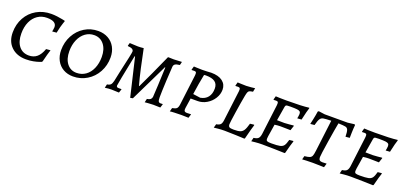

<svg xmlns="http://www.w3.org/2000/svg" viewBox="7 -1210 4036 1926"><g transform="rotate(20 2025.5 -246.5)"><path d="M30 -200Q30 -288 69 -358Q108 -428 177 -467.5Q246 -507 333 -507Q362 -507 394.5 -503Q427 -499 450 -494Q473 -489 479 -488L482 -482Q480 -477 474 -460Q468 -443 459.5 -412Q451 -381 445 -348L399 -344Q400 -349 403 -366Q406 -383 406 -392Q406 -455 305 -455Q249 -455 206 -426Q163 -397 139 -344Q115 -291 115 -220Q115 -135 153.5 -86Q192 -37 260 -37Q311 -37 345.5 -66Q380 -95 402 -157L448 -161Q444 -149 432 -107.5Q420 -66 412 -30L406 -22Q401 -20 380 -12.5Q359 -5 323.5 2Q288 9 246 9Q148 9 89 -47.5Q30 -104 30 -200Z M547 -200Q547 -285 585 -355.5Q623 -426 688.5 -466.5Q754 -507 834 -507Q894 -507 940.5 -481Q987 -455 1013 -407.5Q1039 -360 1039 -298Q1039 -213 1000.5 -142.5Q962 -72 895 -31.5Q828 9 748 9Q689 9 643.5 -17Q598 -43 572.5 -90.5Q547 -138 547 -200ZM954 -273Q954 -355 914.5 -404.5Q875 -454 810 -454Q758 -454 716.5 -424Q675 -394 651.5 -340Q628 -286 628 -218Q628 -135 666.5 -86Q705 -37 769 -37Q823 -37 865 -66.5Q907 -96 930.5 -150Q954 -204 954 -273Z M1266 -393H1261Q1196 -73 1196 -57Q1196 -38 1218 -38H1249Q1249 -38 1251 -36L1238 3Q1169 0 1158 0Q1126 0 1088 6L1097 -33Q1122 -36 1134.5 -48.5Q1147 -61 1154 -92L1177 -201Q1225 -410 1225 -430Q1225 -446 1210 -455Q1195 -464 1163 -466L1161 -470L1170 -501Q1226 -497 1259 -497Q1287 -497 1319 -501Q1338 -404 1361.5 -299.5Q1385 -195 1404 -128H1408Q1472 -259 1579 -499Q1584 -500 1591 -499.5Q1598 -499 1605 -499Q1617 -498 1640 -498Q1671 -498 1725 -502L1726 -499L1718 -466Q1684 -462 1669.5 -453Q1655 -444 1653 -424Q1650 -393 1644 -270.5Q1638 -148 1638 -93Q1638 -60 1644.5 -49Q1651 -38 1668 -38L1690 -39L1691 -36L1679 2Q1637 0 1604 0Q1578 0 1547 3Q1516 6 1514 6L1523 -33Q1547 -36 1559 -45.5Q1571 -55 1574 -72Q1577 -110 1581 -198.5Q1585 -287 1589 -393H1584Q1581 -386 1577 -378Q1573 -370 1568 -359Q1474 -169 1389 9L1362 14Q1330 -123 1266 -393Z M1944 -497Q1969 -497 1998.5 -498.5Q2028 -500 2040 -501Q2119 -501 2162 -468Q2205 -435 2205 -379Q2205 -330 2177.5 -285.5Q2150 -241 2104.5 -214Q2059 -187 2009 -187H1934L1918 -80Q1917 -74 1917 -65Q1917 -50 1924.5 -44Q1932 -38 1949 -38Q1962 -38 1974.5 -39Q1987 -40 1991 -40L1992 -37L1980 2Q1971 2 1948.5 1Q1926 0 1903 0Q1871 0 1827 2Q1783 4 1782 6L1792 -33Q1827 -39 1839.5 -51.5Q1852 -64 1856 -97L1896 -418Q1897 -425 1897 -436Q1897 -450 1892 -455Q1887 -460 1873 -460L1847 -459L1844 -463L1855 -500Q1858 -500 1889 -498.5Q1920 -497 1944 -497ZM2128 -363Q2128 -411 2096.5 -434Q2065 -457 1999 -457Q1984 -457 1981.5 -455.5Q1979 -454 1978 -445Q1960 -360 1943 -238L2021 -227Q2073 -236 2100.5 -271Q2128 -306 2128 -363Z M2252 8 2263 -32Q2294 -37 2307 -50.5Q2320 -64 2324 -98L2364 -419Q2365 -425 2365 -436Q2365 -450 2359.5 -455Q2354 -460 2340 -460L2314 -459L2312 -463L2322 -500Q2327 -500 2359.5 -498.5Q2392 -497 2415 -497Q2436 -497 2466.5 -500.5Q2497 -504 2507 -505L2499 -465Q2473 -461 2463 -456.5Q2453 -452 2447.5 -439.5Q2442 -427 2436 -396Q2423 -328 2405.5 -212.5Q2388 -97 2388 -78Q2388 -56 2399.5 -48.5Q2411 -41 2446 -41Q2492 -41 2515 -49Q2538 -57 2552 -79.5Q2566 -102 2580 -153L2623 -158Q2623 -155 2625 -153Q2621 -140 2608 -94.5Q2595 -49 2583 2L2578 7Q2556 6 2485.5 3Q2415 0 2366 0Q2327 0 2294 3.5Q2261 7 2252 8Z M2848 -41Q2911 -41 2939 -47Q2967 -53 2980.5 -71.5Q2994 -90 3006 -135L3048 -139L3050 -134Q3046 -123 3034 -82.5Q3022 -42 3012 0L3007 5Q2981 4 2899.5 2Q2818 0 2768 0Q2729 0 2695 3.5Q2661 7 2652 8L2662 -32Q2697 -36 2711 -50Q2725 -64 2730 -98L2770 -418Q2771 -425 2771 -437Q2771 -450 2766 -455Q2761 -460 2747 -460L2721 -459L2719 -463L2729 -500Q2740 -499 2773.5 -498Q2807 -497 2846 -497Q3010 -497 3084 -507L3086 -502Q3082 -491 3071.5 -452.5Q3061 -414 3052 -369L3007 -366Q3008 -371 3011 -386.5Q3014 -402 3014 -414Q3014 -432 3005 -440Q2996 -448 2974 -450.5Q2952 -453 2903 -453Q2877 -453 2867 -451.5Q2857 -450 2853 -444Q2849 -438 2847 -424L2823 -279L2902 -278Q2919 -278 2953 -281.5Q2987 -285 2998 -286L3001 -282L2984 -231Q2973 -231 2942 -232Q2911 -233 2876 -233Q2848 -233 2815 -228L2802 -145Q2792 -88 2792 -71Q2792 -52 2803 -46.5Q2814 -41 2848 -41Z M3193 -362 3149 -358Q3152 -371 3161.5 -414.5Q3171 -458 3177 -500L3186 -507L3252 -498H3497L3568 -507L3575 -500Q3571 -458 3570 -416Q3569 -374 3569 -362L3525 -358Q3524 -410 3516.5 -429.5Q3509 -449 3489.5 -453.5Q3470 -458 3413 -460Q3402 -407 3378 -254.5Q3354 -102 3354 -78Q3354 -57 3363.5 -47.5Q3373 -38 3393 -38Q3411 -38 3422.5 -39Q3434 -40 3437 -40L3439 -37L3427 3Q3414 3 3378 1.5Q3342 0 3307 0Q3272 0 3239 1.5Q3206 3 3194 4L3204 -34Q3243 -38 3259.5 -45Q3276 -52 3283 -68.5Q3290 -85 3295 -127L3336 -460Q3274 -458 3252.5 -454Q3231 -450 3218.5 -431.5Q3206 -413 3193 -362Z M3792 -41Q3855 -41 3883 -47Q3911 -53 3924.5 -71.5Q3938 -90 3950 -135L3992 -139L3994 -134Q3990 -123 3978 -82.5Q3966 -42 3956 0L3951 5Q3925 4 3843.5 2Q3762 0 3712 0Q3673 0 3639 3.5Q3605 7 3596 8L3606 -32Q3641 -36 3655 -50Q3669 -64 3674 -98L3714 -418Q3715 -425 3715 -437Q3715 -450 3710 -455Q3705 -460 3691 -460L3665 -459L3663 -463L3673 -500Q3684 -499 3717.5 -498Q3751 -497 3790 -497Q3954 -497 4028 -507L4030 -502Q4026 -491 4015.5 -452.5Q4005 -414 3996 -369L3951 -366Q3952 -371 3955 -386.5Q3958 -402 3958 -414Q3958 -432 3949 -440Q3940 -448 3918 -450.5Q3896 -453 3847 -453Q3821 -453 3811 -451.5Q3801 -450 3797 -444Q3793 -438 3791 -424L3767 -279L3846 -278Q3863 -278 3897 -281.5Q3931 -285 3942 -286L3945 -282L3928 -231Q3917 -231 3886 -232Q3855 -233 3820 -233Q3792 -233 3759 -228L3746 -145Q3736 -88 3736 -71Q3736 -52 3747 -46.5Q3758 -41 3792 -41Z"/></g></svg>

Font: Alegreya SC
Style: Italic
Weight: 400
Italic angle: -7°
Designer: Juan Pablo del Peral
Foundry: Huerta Tipografica
Version: Version 2.007; ttfautohint (v1.6)